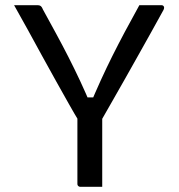

<svg xmlns="http://www.w3.org/2000/svg" viewBox="-20 -720 690 740"><path d="M374 0Q360.1 0 345.9 0Q331.8 0 317.8 0Q303.8 0 289.3 0Q286.3 0 283.8 -1.5Q281.3 -3 279.8 -5.3Q278.3 -7.6 278.3 -11Q278.3 -85.1 278.3 -161.4Q278.3 -237.6 278.3 -311.7H374Q374 -278.4 374 -242.1Q374 -205.9 374 -169.8Q374 -133.8 374 -100Q374 -74.4 374 -49.4Q374 -24.4 374 0ZM34.3 -700Q57.3 -700 79.9 -700Q102.5 -700 123 -700Q129.9 -700 133.5 -698.6Q137.1 -697.2 140 -693.6Q142.8 -690.1 145 -684.2Q171.3 -636.5 195.9 -591.1Q220.6 -545.7 243.8 -500.2Q267 -454.7 289.1 -407.5Q311.1 -360.2 332.3 -309.8L302 -344.5H359.9L323.6 -308Q347.3 -364.1 368.9 -411.6Q390.6 -459.1 412.9 -503.8Q435.3 -548.6 460.6 -596.2Q486 -643.7 517.1 -700Q539.8 -700 561.1 -700Q582.5 -700 602.1 -700Q608.4 -700 611.3 -695.2Q614.2 -690.3 610.1 -681.6Q588 -641.1 563.7 -597.7Q539.4 -554.4 514.5 -509.8Q489.5 -465.2 464.1 -420.2Q438.6 -375.3 413.7 -331.6Q388.8 -287.9 365.4 -247.1Q338.3 -247.1 322.4 -247.3Q306.6 -247.5 298.7 -248.2Q290.9 -249 287.8 -250.8Q284.7 -252.6 282.8 -255.3Q267.6 -280 245.6 -319.1Q223.6 -358.2 197.1 -405.5Q170.6 -452.9 142.4 -504.3Q114.3 -555.7 86.7 -606.1Q59.1 -656.4 34.3 -700Z"/></svg>

Font: Recursive Sans Linear Light
Style: Regular
Weight: 300
Version: Version 1.085